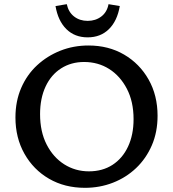

<svg xmlns="http://www.w3.org/2000/svg" viewBox="-20 -888 828 920"><path d="M387 12Q290 12 215 -31.5Q140 -75 97 -151.5Q54 -228 54 -325Q54 -403 81.5 -466.5Q109 -530 157.5 -575Q206 -620 269 -645Q332 -670 404 -670Q500 -670 574.5 -626.5Q649 -583 692 -507Q735 -431 735 -333Q735 -255 707.5 -191.5Q680 -128 632 -82.5Q584 -37 521 -12.5Q458 12 387 12ZM406 -67Q471 -67 519 -98Q567 -129 593.5 -185.5Q620 -242 620 -317Q620 -401 588 -462.5Q556 -524 503 -557.5Q450 -591 383 -591Q321 -591 273 -560.5Q225 -530 198.5 -473.5Q172 -417 172 -341Q172 -257 203.5 -195.5Q235 -134 288 -100.5Q341 -67 406 -67ZM400 -709Q338 -709 298 -748.5Q258 -788 246 -859L300 -868Q308 -830 335 -809Q362 -788 400 -788Q438 -788 465.5 -809Q493 -830 500 -868L554 -859Q542 -788 502 -748.5Q462 -709 400 -709Z"/></svg>

Font: Ysabeau SC SemiBold
Style: Regular
Weight: 600
Designer: Christian Thalmann (Catharsis Fonts)
Version: Version 2.001;gftools[0.9.30]; featfreeze: smcp